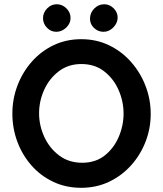

<svg xmlns="http://www.w3.org/2000/svg" viewBox="-20 -875 765 902"><path d="M38.1 -341.3Q38.1 -409.7 61.8 -472.4Q85.4 -535.2 128.7 -584.5Q171.9 -633.8 231.2 -662.4Q290.5 -690.9 361.8 -690.9Q433.1 -690.9 492.7 -662.1Q552.2 -633.3 595.9 -583.7Q639.6 -534.2 663.8 -471.2Q688 -408.2 688 -339.8Q688 -271.5 663.8 -209.2Q639.6 -147 595.7 -98.1Q551.8 -49.3 492.2 -21Q432.6 7.3 361.8 7.3Q289.6 7.3 230.2 -20.8Q170.9 -48.8 127.9 -97.7Q85 -146.5 61.5 -209.2Q38.1 -272 38.1 -341.3ZM366.2 -110.4Q428.7 -110.4 471.9 -144.5Q515.1 -178.7 537.8 -231.9Q560.5 -285.2 560.5 -341.3Q560.5 -398.9 537.1 -452.1Q513.7 -505.4 469.5 -539.8Q425.3 -574.2 362.3 -574.2Q300.8 -574.2 256.1 -540Q211.4 -505.9 187.5 -452.9Q163.6 -399.9 163.6 -342.8Q163.6 -285.2 188.2 -231.7Q212.9 -178.2 258.3 -144.3Q303.7 -110.4 366.2 -110.4ZM182.1 -789.6Q182.1 -815.4 201.2 -835.2Q220.2 -855 246.6 -855Q272.5 -855 292 -835.7Q311.5 -816.4 311.5 -790.5Q311.5 -764.6 290.8 -745.1Q270 -725.6 244.6 -725.6Q218.8 -725.6 200.4 -744.9Q182.1 -764.2 182.1 -789.6ZM402.8 -787.1Q402.8 -814.5 422.6 -834.7Q442.4 -855 469.7 -855Q494.6 -855 513.7 -836.2Q532.7 -817.4 532.7 -792.5Q532.7 -767.1 512.5 -746.3Q492.2 -725.6 466.3 -725.6Q440.9 -725.6 421.9 -743.4Q402.8 -761.2 402.8 -787.1Z"/></svg>

Font: Belanosima
Style: Regular
Weight: 400
Designer: The DocRepair Project, Santiago Orozco
Foundry: Google
Version: Version 2.000